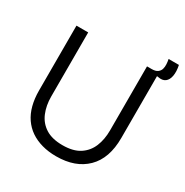

<svg xmlns="http://www.w3.org/2000/svg" viewBox="-175 -895 1009 1049"><g transform="rotate(30 329.5 -370.0)"><path d="M322 14Q273 14 232 2.5Q191 -9 159.5 -30.5Q128 -52 106 -84Q84 -116 73 -158Q62 -200 62 -251V-660H136V-256Q136 -199 155 -153.5Q174 -108 215 -82Q256 -56 322 -56Q389 -56 429.5 -82.5Q470 -109 488.5 -154Q507 -199 507 -256V-660H581V-251Q581 -122 512 -54Q443 14 322 14ZM589 -640 534 -647 536 -660Q561 -660 573.5 -669.5Q586 -679 590 -693Q594 -707 593 -723Q592 -739 589 -754H654Q662 -716 657 -688Q652 -660 635 -647Q618 -634 589 -640Z"/></g></svg>

Font: Bricolage Grotesque 72pt Light
Style: Regular
Weight: 300
Designer: Mathieu Triay
Foundry: Atelier Triay
Version: Version 1.001;gftools[0.9.33.dev8+g029e19f]